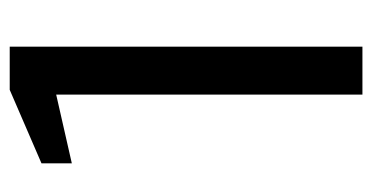

<svg xmlns="http://www.w3.org/2000/svg" viewBox="-210 -574 784 405"><g transform="rotate(-90 182.5 -372.0)"><path d="M185 0V-646L40 -613V-677L195 -744H286V0Z"/></g></svg>

Font: Exo Thin Medium
Style: Regular
Weight: 500
Version: Version 2.000